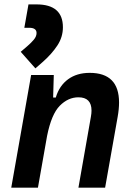

<svg xmlns="http://www.w3.org/2000/svg" viewBox="-20 -862 626 882"><path d="M31.7 0 123 -517.6H227.1L224.1 -414.1H236.3Q252.4 -468.3 292.7 -497.8Q333 -527.3 392.1 -527.3Q526.9 -527.3 526.9 -391.1Q526.9 -361.3 520.5 -325.2L462.9 0H340.3L397.5 -325.2Q400.4 -341.3 400.4 -354Q400.4 -415 340.3 -415Q293 -415 254.6 -376.2Q216.3 -337.4 196.3 -237.8L154.3 0ZM142.6 -547.9 75.2 -624 106 -650.4Q123 -665 135.5 -679.9Q147.9 -694.8 147.9 -710.4Q147.9 -734.4 113.8 -734.4H91.8L110.8 -841.8H147.5Q269 -841.8 269 -736.8Q269 -691.9 243.7 -653.3Q218.3 -614.7 177.7 -578.6Z"/></svg>

Font: CaskaydiaCove NFP SemiBold
Style: Italic
Weight: 600
Italic angle: -10°
Designer: Aaron Bell
Foundry: Saja Typeworks
Version: Version 2111.001; VTT 6.35;Nerd Fonts 3.1.1